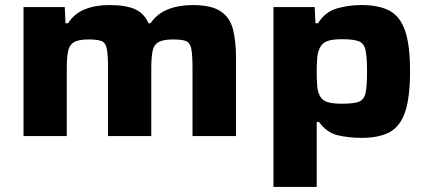

<svg xmlns="http://www.w3.org/2000/svg" viewBox="-20 -538 1695 759"><path d="M73 0V-510H236L239 -446H249Q273 -484 315 -501Q357 -518 411 -518Q479 -518 515 -501Q551 -484 567 -446H575Q601 -484 644 -501Q687 -518 742 -518Q815 -518 852 -493.5Q889 -469 901 -422Q913 -375 913 -309V0H741V-269Q741 -322 736 -346Q731 -370 714.5 -376Q698 -382 663 -382Q625 -382 606.5 -371.5Q588 -361 583 -335.5Q578 -310 578 -268V0H407V-269Q407 -322 402 -346Q397 -370 380.5 -376Q364 -382 330 -382Q290 -382 272 -371Q254 -360 249 -335Q244 -310 244 -268V0Z M1061 201V-510H1224L1227 -446H1237Q1265 -491 1311.5 -504.5Q1358 -518 1409 -518Q1478 -518 1520 -495.5Q1562 -473 1581.5 -416Q1601 -359 1601 -257Q1601 -153 1581.5 -95.5Q1562 -38 1520 -15.5Q1478 7 1410 7Q1358 7 1314.5 -3.5Q1271 -14 1241 -56H1232V201ZM1331 -128Q1377 -128 1398 -135.5Q1419 -143 1425 -170Q1431 -197 1431 -255Q1431 -313 1425 -340Q1419 -367 1398 -375Q1377 -383 1331 -383Q1294 -383 1273.5 -375.5Q1253 -368 1244 -348Q1236 -332 1234 -308.5Q1232 -285 1232 -255Q1232 -222 1234 -198Q1236 -174 1244 -160Q1253 -141 1274 -134.5Q1295 -128 1331 -128Z"/></svg>

Font: Saira Expanded
Style: Bold
Weight: 700
Width: 7
Designer: Hector Gatti with collaboration of the Omnibus-Type team
Foundry: Omnibus-Type
Version: Version 1.100; ttfautohint (v1.8.3)